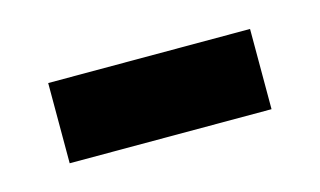

<svg xmlns="http://www.w3.org/2000/svg" viewBox="-32 -376 358 215"><g transform="rotate(-15 147.5 -268.5)"><path d="M30 -222V-315H264V-222Z"/></g></svg>

Font: Noto Sans Hebrew Condensed Medium
Style: Regular
Weight: 500
Width: 3
Designer: Monotype Design Team
Foundry: Monotype Imaging Inc.
Version: Version 2.004; ttfautohint (v1.8.4.7-5d5b)